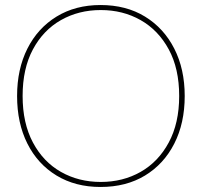

<svg xmlns="http://www.w3.org/2000/svg" viewBox="-20 -732 802 764"><path d="M380 12Q280 12 205 -33.5Q130 -79 89 -160.5Q48 -242 48 -350Q48 -457 89 -538.5Q130 -620 205 -666Q280 -712 380 -712Q482 -712 557 -666Q632 -620 673.5 -538.5Q715 -457 715 -350Q715 -242 673.5 -160.5Q632 -79 557 -33.5Q482 12 380 12ZM381 -8Q469 -8 539.5 -48Q610 -88 651.5 -165Q693 -242 693 -350Q693 -459 651.5 -535.5Q610 -612 539.5 -652Q469 -692 381 -692Q293 -692 222.5 -652Q152 -612 111 -535.5Q70 -459 70 -350Q70 -242 111 -165Q152 -88 222.5 -48Q293 -8 381 -8Z"/></svg>

Font: DM Sans 18pt Thin
Style: Regular
Weight: 250
Designer: Colophon Foundry, Jonny Pinhorn
Foundry: Colophon Foundry
Version: Version 4.004;gftools[0.9.30]